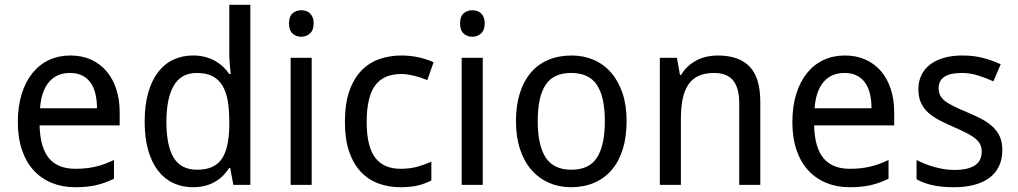

<svg xmlns="http://www.w3.org/2000/svg" viewBox="-20 -780 4294 810"><path d="M296.9 9.8Q243.2 9.8 198.7 -8.3Q154.3 -26.4 122.3 -61Q90.3 -95.7 72.8 -147Q55.2 -198.2 55.2 -264.2Q55.2 -330.6 71.3 -382.8Q87.4 -435.1 116.7 -471.4Q146 -507.8 186.8 -526.9Q227.5 -545.9 276.9 -545.9Q325.2 -545.9 363.8 -528.6Q402.3 -511.2 429.2 -479.7Q456.1 -448.2 470.5 -404.1Q484.9 -359.9 484.9 -306.2V-251H147Q149.4 -156.7 186.8 -112.3Q224.1 -67.9 297.9 -67.9Q322.8 -67.9 344 -70.3Q365.2 -72.8 385 -77.4Q404.8 -82 423.3 -89.1Q441.9 -96.2 460.9 -105V-25.9Q441.4 -16.6 422.6 -9.8Q403.8 -2.9 384 1.5Q364.3 5.9 343 7.8Q321.8 9.8 296.9 9.8ZM274.9 -472.2Q219.2 -472.2 186.8 -434.1Q154.3 -396 148.9 -323.2H389.2Q389.2 -356.4 382.6 -384Q376 -411.6 362.1 -431.2Q348.1 -450.7 326.7 -461.4Q305.2 -472.2 274.9 -472.2Z M951.2 -71.8H947.3Q936.5 -55.2 922.1 -40.3Q907.7 -25.4 888.9 -14.2Q870.1 -2.9 846.7 3.4Q823.2 9.8 793.9 9.8Q748.5 9.8 710.9 -7.8Q673.3 -25.4 646.5 -60.3Q619.6 -95.2 605 -147Q590.3 -198.7 590.3 -267.1Q590.3 -335.9 605 -387.9Q619.6 -439.9 646.5 -475.1Q673.3 -510.3 710.9 -528.1Q748.5 -545.9 793.9 -545.9Q822.8 -545.9 846.2 -539.6Q869.6 -533.2 888.4 -522.5Q907.2 -511.7 921.9 -497.6Q936.5 -483.4 947.3 -467.8H953.1Q951.7 -484.4 950.2 -499.5Q949.2 -512.2 948.2 -525.6Q947.3 -539.1 947.3 -546.9V-759.8H1036.1V0H964.4ZM811 -64Q848.1 -64 873.8 -75.2Q899.4 -86.4 915.3 -109.4Q931.2 -132.3 938.7 -166.7Q946.3 -201.2 947.3 -247.1V-267.1Q947.3 -316.4 940.7 -354.7Q934.1 -393.1 918.2 -419.2Q902.3 -445.3 876 -458.7Q849.6 -472.2 810.1 -472.2Q744.1 -472.2 713.1 -418.9Q682.1 -365.7 682.1 -266.1Q682.1 -164.1 713.1 -114Q744.1 -64 811 -64Z M1294.9 0H1206.1V-536.1H1294.9ZM1199.2 -681.2Q1199.2 -710.4 1214.1 -723.6Q1229 -736.8 1251 -736.8Q1261.7 -736.8 1271.2 -733.6Q1280.8 -730.5 1287.8 -723.6Q1294.9 -716.8 1299.1 -706.3Q1303.2 -695.8 1303.2 -681.2Q1303.2 -652.8 1287.8 -638.9Q1272.5 -625 1251 -625Q1229 -625 1214.1 -638.7Q1199.2 -652.3 1199.2 -681.2Z M1669.9 9.8Q1620.6 9.8 1577.6 -5.6Q1534.7 -21 1502.9 -54.4Q1471.2 -87.9 1453.1 -139.9Q1435.1 -191.9 1435.1 -265.1Q1435.1 -341.8 1453.6 -395.3Q1472.2 -448.7 1504.6 -482.2Q1537.1 -515.6 1580.6 -530.8Q1624 -545.9 1673.8 -545.9Q1711.9 -545.9 1748.3 -537.6Q1784.7 -529.3 1809.1 -517.1L1782.7 -441.9Q1771.5 -446.8 1757.8 -451.4Q1744.1 -456.1 1729.5 -459.7Q1714.8 -463.4 1700.7 -465.6Q1686.5 -467.8 1673.8 -467.8Q1597.2 -467.8 1562 -418.7Q1526.9 -369.6 1526.9 -266.1Q1526.9 -163.1 1562.3 -115.5Q1597.7 -67.9 1669.9 -67.9Q1709.5 -67.9 1741.5 -76.9Q1773.4 -85.9 1799.8 -98.1V-19Q1773.4 -4.9 1743.4 2.4Q1713.4 9.8 1669.9 9.8Z M2016.6 0H1927.7V-536.1H2016.6ZM1920.9 -681.2Q1920.9 -710.4 1935.8 -723.6Q1950.7 -736.8 1972.7 -736.8Q1983.4 -736.8 1992.9 -733.6Q2002.4 -730.5 2009.5 -723.6Q2016.6 -716.8 2020.8 -706.3Q2024.9 -695.8 2024.9 -681.2Q2024.9 -652.8 2009.5 -638.9Q1994.1 -625 1972.7 -625Q1950.7 -625 1935.8 -638.7Q1920.9 -652.3 1920.9 -681.2Z M2623.5 -269Q2623.5 -202.1 2607.2 -150.1Q2590.8 -98.1 2560.3 -62.7Q2529.8 -27.3 2486.3 -8.8Q2442.9 9.8 2388.7 9.8Q2338.4 9.8 2295.9 -8.8Q2253.4 -27.3 2222.4 -62.7Q2191.4 -98.1 2174.1 -150.1Q2156.7 -202.1 2156.7 -269Q2156.7 -335.4 2173.1 -387Q2189.5 -438.5 2219.7 -473.9Q2250 -509.3 2293.7 -527.6Q2337.4 -545.9 2391.6 -545.9Q2441.9 -545.9 2484.4 -527.6Q2526.9 -509.3 2557.9 -473.9Q2588.9 -438.5 2606.2 -387Q2623.5 -335.4 2623.5 -269ZM2248.5 -269Q2248.5 -167 2282 -115.5Q2315.4 -64 2390.6 -64Q2465.8 -64 2498.8 -115.5Q2531.7 -167 2531.7 -269Q2531.7 -371.1 2498.3 -421.6Q2464.8 -472.2 2389.6 -472.2Q2314.5 -472.2 2281.5 -421.6Q2248.5 -371.1 2248.5 -269Z M3098.6 0V-345.2Q3098.6 -408.7 3073 -440.4Q3047.4 -472.2 2992.7 -472.2Q2953.1 -472.2 2926.3 -459.5Q2899.4 -446.8 2883.1 -421.9Q2866.7 -397 2859.6 -360.8Q2852.5 -324.7 2852.5 -277.8V0H2763.7V-536.1H2835.9L2848.6 -463.9H2853.5Q2865.7 -484.9 2882.6 -500.2Q2899.4 -515.6 2919.4 -525.9Q2939.5 -536.1 2961.9 -541Q2984.4 -545.9 3007.8 -545.9Q3097.2 -545.9 3142.3 -499.3Q3187.5 -452.6 3187.5 -350.1V0Z M3564.5 9.8Q3510.7 9.8 3466.3 -8.3Q3421.9 -26.4 3389.9 -61Q3357.9 -95.7 3340.3 -147Q3322.8 -198.2 3322.8 -264.2Q3322.8 -330.6 3338.9 -382.8Q3355 -435.1 3384.3 -471.4Q3413.6 -507.8 3454.3 -526.9Q3495.1 -545.9 3544.4 -545.9Q3592.8 -545.9 3631.3 -528.6Q3669.9 -511.2 3696.8 -479.7Q3723.6 -448.2 3738 -404.1Q3752.4 -359.9 3752.4 -306.2V-251H3414.6Q3417 -156.7 3454.3 -112.3Q3491.7 -67.9 3565.4 -67.9Q3590.3 -67.9 3611.6 -70.3Q3632.8 -72.8 3652.6 -77.4Q3672.4 -82 3690.9 -89.1Q3709.5 -96.2 3728.5 -105V-25.9Q3709 -16.6 3690.2 -9.8Q3671.4 -2.9 3651.6 1.5Q3631.8 5.9 3610.6 7.8Q3589.4 9.8 3564.5 9.8ZM3542.5 -472.2Q3486.8 -472.2 3454.3 -434.1Q3421.9 -396 3416.5 -323.2H3656.7Q3656.7 -356.4 3650.1 -384Q3643.6 -411.6 3629.6 -431.2Q3615.7 -450.7 3594.2 -461.4Q3572.8 -472.2 3542.5 -472.2Z M4208.5 -147Q4208.5 -107.9 4194.3 -78.6Q4180.2 -49.3 4153.6 -29.5Q4127 -9.8 4089.4 0Q4051.8 9.8 4004.9 9.8Q3951.7 9.8 3913.6 1.2Q3875.5 -7.3 3846.7 -23.9V-105Q3861.8 -97.2 3880.4 -89.6Q3898.9 -82 3919.4 -76.2Q3939.9 -70.3 3961.7 -66.7Q3983.4 -63 4004.9 -63Q4036.6 -63 4058.8 -68.4Q4081.1 -73.7 4095 -83.7Q4108.9 -93.8 4115.2 -108.2Q4121.6 -122.6 4121.6 -140.1Q4121.6 -155.3 4116.7 -167.5Q4111.8 -179.7 4098.9 -191.7Q4085.9 -203.6 4063.5 -215.8Q4041 -228 4005.9 -243.2Q3970.7 -258.3 3942.6 -272.9Q3914.6 -287.6 3895 -305.7Q3875.5 -323.7 3865 -347.4Q3854.5 -371.1 3854.5 -403.8Q3854.5 -438 3867.9 -464.6Q3881.3 -491.2 3905.8 -509.3Q3930.2 -527.3 3964.4 -536.6Q3998.5 -545.9 4040.5 -545.9Q4087.9 -545.9 4127.2 -535.6Q4166.5 -525.4 4201.7 -508.8L4170.9 -437Q4139.2 -451.2 4105.7 -461.7Q4072.3 -472.2 4037.6 -472.2Q3987.8 -472.2 3963.9 -455.8Q3939.9 -439.5 3939.9 -409.2Q3939.9 -392.1 3945.6 -379.4Q3951.2 -366.7 3964.8 -355.5Q3978.5 -344.2 4001.5 -332.8Q4024.4 -321.3 4058.6 -307.1Q4093.8 -292.5 4121.3 -277.8Q4148.9 -263.2 4168.5 -244.9Q4188 -226.6 4198.2 -203.1Q4208.5 -179.7 4208.5 -147Z"/></svg>

Font: Droid Sans
Style: Regular
Weight: 400
Foundry: Ascender Corporation
Version: Version 1.00 build 114